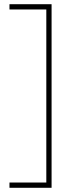

<svg xmlns="http://www.w3.org/2000/svg" viewBox="-20 -734 353 912"><path d="M25 133H200V-689H25V-714H225V158H25Z"/></svg>

Font: Noto Sans Khmer UI Thin
Style: Regular
Weight: 100
Designer: Danh Hong and the Monotype Design Team
Foundry: Monotype Imaging Inc.
Version: Version 2.002; ttfautohint (v1.8.4.7-5d5b)